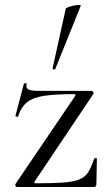

<svg xmlns="http://www.w3.org/2000/svg" viewBox="-20 -751 445 771"><path d="M42 -12 282 -366Q286 -373 277 -373Q204 -373 159 -366.5Q114 -360 89.5 -341Q65 -322 53 -284Q52 -281 46.5 -282.5Q41 -284 42 -286L76 -415Q77 -417 83 -416.5Q89 -416 87 -414Q83 -397 94.5 -391.5Q106 -386 135 -386Q171 -386 223.5 -386Q276 -386 347 -386Q351 -386 354 -382Q357 -378 355 -374L119 -22Q115 -15 124 -15Q193 -15 234.5 -18Q276 -21 299 -30.5Q322 -40 334.5 -60Q347 -80 358 -114Q359 -116 364 -116Q369 -116 369 -114L367 -11Q367 -7 364.5 -3.5Q362 0 358 0Q311 0 258 0Q205 0 152 0Q99 0 49 0Q45 0 42.5 -4Q40 -8 42 -12ZM202 -474Q201 -471 195.5 -472.5Q190 -474 191 -476L244 -716Q245 -719 254.5 -722.5Q264 -726 276 -728.5Q288 -731 297 -731Q306 -731 304 -727Z"/></svg>

Font: Cormorant Garamond Light
Style: Regular
Weight: 400
Version: Version 4.001